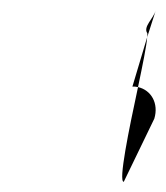

<svg xmlns="http://www.w3.org/2000/svg" viewBox="-20 -545 326 377"><path d="M269 -480C270 -479 269 -476 269 -472L286 -525C281 -508 261 -493 269 -480ZM240 -375C244 -375 247 -375 251 -374C260 -417 268 -456 269 -472ZM251 -374C233 -290 212 -188 223 -188L283 -312C292 -342 277 -368 251 -374Z"/></svg>

Font: bitstorm
Style: maxextobl
Weight: 400
Version: Version 0.2